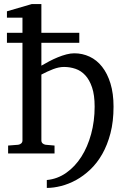

<svg xmlns="http://www.w3.org/2000/svg" viewBox="-20 -757 614 947"><path d="M540 -231Q540 -157.7 524.9 -99.9Q509.8 -42 484.4 2.7Q459 47.4 425.5 79.1Q392.1 110.8 355.5 130.9Q318.8 150.9 281.5 160.4Q244.1 169.9 210.9 169.9V130.9Q263.2 126 306.6 95.5Q350.1 64.9 381.1 16.4Q412.1 -32.2 429.4 -95.7Q446.8 -159.2 446.8 -231Q446.8 -288.1 434.1 -325.7Q421.4 -363.3 400.6 -385.7Q379.9 -408.2 352.5 -417.5Q325.2 -426.8 295.9 -426.8Q270.5 -426.8 241.9 -415.8Q213.4 -404.8 184.1 -389.2V-64Q184.1 -55.7 189.9 -50Q195.8 -44.4 205.1 -43L249 -39.1V0H20V-39.1L69.8 -43Q79.1 -44.4 85 -50Q90.8 -55.7 90.8 -64V-545.9H14.2V-595.2H90.8V-669.9H14.2V-701.2L136.2 -736.8H184.1V-595.2H371.1V-545.9H184.1V-433.1Q202.1 -443.8 223.1 -454.8Q244.1 -465.8 265.6 -474.6Q287.1 -483.4 307.9 -488.8Q328.6 -494.1 346.2 -494.1Q386.7 -494.1 422.1 -477.5Q457.5 -460.9 483.6 -427.7Q509.8 -394.5 524.9 -345.2Q540 -295.9 540 -231Z"/></svg>

Font: Charis SIL Cyr
Style: Regular
Weight: 400
Foundry: SIL International
Version: Version 5.000